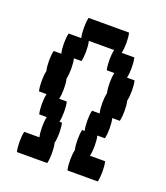

<svg xmlns="http://www.w3.org/2000/svg" viewBox="-109 -637 619 714"><g transform="rotate(20 200.0 -280.0)"><path d="M360 -240H330Q334 -224 334 -200Q334 -177 330 -160H300Q304 -144 304 -120Q304 -97 300 -80H360Q364 -64 364 -40Q364 -17 360 0H240Q236 -17 236 -40Q236 -64 240 -80Q236 -97 236 -120Q236 -144 240 -160H250Q246 -177 246 -200Q246 -224 250 -240H280Q276 -257 276 -280Q276 -304 280 -320Q276 -337 276 -360Q276 -384 280 -400H250Q246 -417 246 -440Q246 -464 250 -480H150Q154 -464 154 -440Q154 -417 150 -400H120Q124 -384 124 -360Q124 -337 120 -320Q124 -304 124 -280Q124 -257 120 -240H150Q154 -224 154 -200Q154 -177 150 -160H160Q164 -144 164 -120Q164 -97 160 -80Q164 -64 164 -40Q164 -17 160 0H40Q36 -17 36 -40Q36 -64 40 -80H100Q96 -97 96 -120Q96 -144 100 -160H70Q66 -177 66 -200Q66 -224 70 -240H40Q36 -257 36 -280Q36 -304 40 -320Q36 -337 36 -360Q36 -384 40 -400H70Q66 -417 66 -440Q66 -464 70 -480H120Q116 -497 116 -520Q116 -544 120 -560H280Q284 -544 284 -520Q284 -497 280 -480H330Q334 -464 334 -440Q334 -417 330 -400H360Q364 -384 364 -360Q364 -337 360 -320Q364 -304 364 -280Q364 -257 360 -240Z"/></g></svg>

Font: VT323
Style: Regular
Weight: 400
Monospace: yes
Designer: Peter Hull
Version: Version 2.000